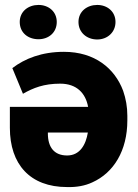

<svg xmlns="http://www.w3.org/2000/svg" viewBox="-20 -749 558 778"><path d="M20 -231C20 -84 101 9 252 9C290 10 324 4 354 -10C441 -49 496 -139 496 -261V-280C496 -316 490 -349 479 -381C445 -472 364 -539 239 -539C150 -539 81 -512 30 -473L73 -369C115 -393 158 -410 224 -410C291 -410 327 -371 337 -316H20ZM60 -660C60 -616 94 -590 136 -590C177 -590 210 -617 210 -660C210 -702 177 -729 136 -729C95 -729 60 -703 60 -660ZM174 -208V-212H336C328 -163 304 -119 252 -119C199 -119 174 -153 174 -208ZM298 -660C298 -617 332 -589 374 -589C415 -589 448 -618 448 -660C448 -702 415 -729 374 -729C333 -729 298 -703 298 -660Z"/></svg>

Font: Asimov Pro
Style: Blk
Weight: 900
Designer: Google
Version: Version 2.000980; 2014